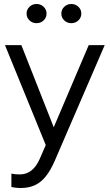

<svg xmlns="http://www.w3.org/2000/svg" viewBox="-20 -727 550 961"><path d="M84 214Q70 214 57.5 212.5Q45 211 37 209V142Q54 146 79 146Q145 146 179 68L209 -1L5 -501H87L249 -90L424 -501H504L254 78Q233 126 209 156Q185 186 154.5 200Q124 214 84 214ZM163 -611Q142 -611 127.5 -625Q113 -639 113 -659Q113 -679 127.5 -693Q142 -707 163 -707Q184 -707 198.5 -693Q213 -679 213 -659Q213 -639 198.5 -625Q184 -611 163 -611ZM337 -611Q316 -611 301.5 -625Q287 -639 287 -659Q287 -679 301.5 -693Q316 -707 337 -707Q358 -707 372.5 -693Q387 -679 387 -659Q387 -639 372.5 -625Q358 -611 337 -611Z"/></svg>

Font: Red Hat Display VF
Style: Regular
Weight: 300
Designer: Pentagram, MCKL
Foundry: Pentagram, MCKL
Version: Version 1.023